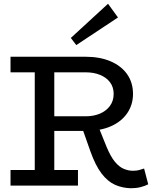

<svg xmlns="http://www.w3.org/2000/svg" viewBox="-20 -988 825 1022"><path d="M235 -291V-369H437Q478 -369 511.5 -383Q545 -397 565 -424Q585 -451 585 -488Q585 -524 566 -549.5Q547 -575 513.5 -589Q480 -603 437 -603H36V-686H434Q512 -686 569 -661.5Q626 -637 657 -592.5Q688 -548 688 -488Q688 -431 657.5 -386Q627 -341 570.5 -316Q514 -291 436 -291ZM36 0V-83H395V0ZM165 -47V-638H269V-47ZM677 14Q631 13 592 -4.5Q553 -22 520.5 -64.5Q488 -107 461 -183L418 -305L503 -316L547 -207Q569 -154 592 -126.5Q615 -99 639.5 -89Q664 -79 687 -79Q708 -79 721.5 -83Q735 -87 747 -91L769 -7Q752 2 728.5 8Q705 14 677 14ZM386 -748 357 -786 555 -968 608 -895Z"/></svg>

Font: BioRhyme
Style: Regular
Weight: 400
Designer: Aoife Mooney
Foundry: Aoife Mooney Type
Version: Version 1.600;gftools[0.9.33]